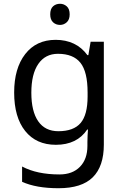

<svg xmlns="http://www.w3.org/2000/svg" viewBox="-20 -757 655 1017"><path d="M275 -546Q328 -546 370.5 -526Q413 -506 443 -465H448L460 -536H530V9Q530 124 471.5 182Q413 240 290 240Q172 240 97 206V125Q176 167 295 167Q364 167 403.5 126.5Q443 86 443 16V-5Q443 -17 444 -39.5Q445 -62 446 -71H442Q388 10 276 10Q172 10 113.5 -63Q55 -136 55 -267Q55 -395 113.5 -470.5Q172 -546 275 -546ZM287 -472Q220 -472 183 -418.5Q146 -365 146 -266Q146 -167 182.5 -114.5Q219 -62 289 -62Q370 -62 407 -105.5Q444 -149 444 -246V-267Q444 -377 406 -424.5Q368 -472 287 -472ZM298 -737Q318 -737 333.5 -723.5Q349 -710 349 -681Q349 -653 333.5 -639Q318 -625 298 -625Q276 -625 261 -639Q246 -653 246 -681Q246 -710 261 -723.5Q276 -737 298 -737Z"/></svg>

Font: Noto Sans Ogham
Style: Regular
Weight: 400
Designer: Monotype Design Team
Foundry: Monotype Imaging Inc.
Version: Version 2.001; ttfautohint (v1.8.4.7-5d5b)